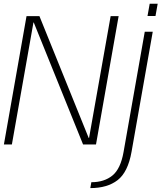

<svg xmlns="http://www.w3.org/2000/svg" viewBox="-30 -760 856 1010"><path d="M-9.5 0H32.5L146 -642H147.5L407 0H475L594 -675H552L438.5 -34.5H436.5L177.5 -675H109.5ZM445 229.5Q534.5 229.5 588.8 187.5Q643 145.5 662 38.5L773.5 -593H731.5L620 39.5Q604.5 128 561.5 163.2Q518.5 198.5 450.5 198.5ZM757.5 -740.5 746 -676H788L799.5 -740.5Z"/></svg>

Font: Anybody Thin ExtraLight
Style: Italic
Weight: 250
Italic angle: -10°
Version: Version 1.113;gftools[0.9.25]